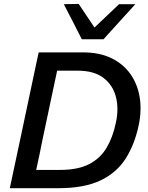

<svg xmlns="http://www.w3.org/2000/svg" viewBox="-20 -988 776 1008"><path d="M31.5 0Q44 -58 55.5 -112.8Q67 -167.5 81.5 -234.5L132 -473Q146.5 -542 158.5 -598.2Q170.5 -654.5 183 -713H415.5Q502 -713 564.5 -682.8Q627 -652.5 664.5 -599.5Q702 -546.5 713.2 -477.8Q724.5 -409 708.5 -332Q687.5 -231 640.2 -156.2Q593 -81.5 507.8 -40.8Q422.5 0 286 0ZM170 -96H296Q390 -96 448.8 -126.8Q507.5 -157.5 540.2 -213.2Q573 -269 588.5 -344.5Q604.5 -417.5 588.5 -479.5Q572.5 -541.5 523 -579.2Q473.5 -617 387.5 -617H280Q271.5 -577.5 263.2 -538Q255 -498.5 244.5 -450L204.5 -261Q195 -213.5 186.8 -174Q178.5 -134.5 170 -96ZM409.5 -782Q386 -828.5 362.2 -874.8Q338.5 -921 315 -966L393 -967.5Q413.5 -937 434.2 -906Q455 -875 476 -843.5Q509 -875 541 -905.2Q573 -935.5 605 -966H690.5Q648 -919.5 607 -874.2Q566 -829 523.5 -782Z"/></svg>

Font: Commissioner Medium
Style: Italic
Weight: 500
Italic angle: -12°
Designer: Kostas Bartsokas
Foundry: Kostas Bartsokas
Version: Version 1.000; ttfautohint (v1.8.3)